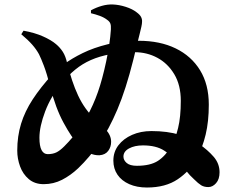

<svg xmlns="http://www.w3.org/2000/svg" viewBox="-20 -816 1040 857"><path d="M636 21Q591 21 557 6Q523 -9 504.5 -36Q486 -63 486 -99Q486 -138 508.5 -167.5Q531 -197 569.5 -214Q608 -231 656 -231Q727 -231 781.5 -214.5Q836 -198 869 -173Q907 -147 933.5 -116.5Q960 -86 960 -47Q960 -16 944.5 1.5Q929 19 910 19Q891 19 878 11Q865 3 846 -16Q827 -33 811 -53.5Q795 -74 769 -99Q748 -121 712.5 -144Q677 -167 618 -167Q581 -167 556 -153.5Q531 -140 531 -117Q531 -101 545.5 -88.5Q560 -76 591 -76Q651 -76 685 -98Q719 -120 746 -166Q763 -196 775 -245Q787 -294 787 -366Q787 -436 758 -484.5Q729 -533 682.5 -558Q636 -583 581 -583Q521 -583 472.5 -574Q424 -565 385.5 -548Q347 -531 315.5 -505Q284 -479 256 -445Q207 -386 181.5 -318.5Q156 -251 156 -201Q156 -164 165.5 -146Q175 -128 193 -128Q215 -128 231 -135.5Q247 -143 267 -163Q307 -203 338.5 -248.5Q370 -294 394.5 -348.5Q419 -403 436 -467Q446 -504 454 -542Q462 -580 467.5 -616.5Q473 -653 475 -685Q476 -702 472.5 -711Q469 -720 459 -727Q445 -738 426 -745Q407 -752 386 -757V-770Q410 -783 435 -790Q460 -797 484 -796Q511 -795 541 -785.5Q571 -776 590 -761Q605 -750 610 -739.5Q615 -729 614 -718Q614 -710 611 -696.5Q608 -683 603 -663Q598 -643 591 -615Q584 -587 575 -549Q542 -417 504 -327.5Q466 -238 423 -176Q380 -114 329 -65Q295 -33 257 -13.5Q219 6 175 6Q135 6 108.5 -16.5Q82 -39 69.5 -73.5Q57 -108 57 -144Q57 -208 74 -263.5Q91 -319 126 -372.5Q161 -426 213 -483Q232 -504 266 -529.5Q300 -555 349 -579Q398 -603 461 -618.5Q524 -634 599 -634Q694 -634 764 -600Q834 -566 873 -502.5Q912 -439 912 -349Q912 -274 898 -215.5Q884 -157 858 -108Q828 -53 773.5 -16Q719 21 636 21ZM424 -123Q402 -122 377.5 -133Q353 -144 330 -169Q299 -203 263.5 -268.5Q228 -334 205 -426Q189 -488 176 -522Q163 -556 154 -574Q142 -596 123.5 -617Q105 -638 75 -663L85 -679Q135 -670 172 -653.5Q209 -637 230 -619Q248 -604 260.5 -584.5Q273 -565 280 -533Q290 -493 302 -457Q314 -421 328.5 -390Q343 -359 361.5 -333Q380 -307 402 -286Q426 -264 451 -238.5Q476 -213 476 -183Q476 -160 463 -142.5Q450 -125 424 -123Z"/></svg>

Font: Noto Serif JP ExtraLight Black
Style: Regular
Weight: 900
Version: Version 2.003-H1;hotconv 1.1.1;makeotfexe 2.6.0